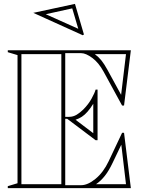

<svg xmlns="http://www.w3.org/2000/svg" viewBox="-20 -966 742 986"><path d="M20 0V-10L70 -25V-683L20 -698V-708H652L617 -424H607L512 -598Q487 -644 454 -668.5Q421 -693 397 -693H315V-366H335Q356 -366 374 -377Q392 -388 408 -404Q434 -430 450.5 -460Q467 -490 471 -506H481V-246H471L325 -356H315V-15H397Q431 -15 471 -48Q511 -81 538 -138L607 -284H617L652 0ZM90 -20H295V-688H90ZM368 -351 459 -282V-433Q444 -409 429.5 -392.5Q415 -376 400.5 -366.5Q386 -357 368 -351ZM473 -20H627L603 -223L558 -129Q539 -89 518.5 -63Q498 -37 473 -20ZM602 -479 627 -688H467Q486 -674 500.5 -656Q515 -638 531 -609ZM405 -785 151 -900 365 -946 411 -789ZM382 -818 351 -923 215 -893 380 -819Z"/></svg>

Font: Kalnia Glaze Thin
Style: Regular
Weight: 100
Version: Version 1.110